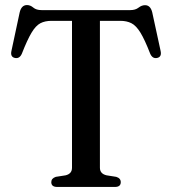

<svg xmlns="http://www.w3.org/2000/svg" viewBox="-20 -740 681 760"><path d="M144.5 -700H496Q516 -700 528.5 -709.8Q541 -719.5 554 -719.5Q575.5 -719.5 582.5 -691.5L615.5 -539.5Q621.5 -514.5 601.5 -510.5Q583.5 -507 574.5 -527.5Q553 -583 535.8 -611Q518.5 -639 500 -648.2Q481.5 -657.5 456.5 -657.5H375.5V-76Q375.5 -52 402 -46L440 -40Q458 -34.5 458 -19Q458 0 435 0H206.5Q183 0 183 -19Q183 -34 201 -40L239.5 -46Q265 -52 265 -76V-657.5H183.5Q158 -657.5 139.8 -648Q121.5 -638.5 104.8 -610.5Q88 -582.5 66.5 -527.5Q57.5 -507 39.5 -510.5Q19.5 -514.5 25.5 -539.5L58 -691.5Q65 -720 87 -720Q100 -720 111.8 -710Q123.5 -700 144.5 -700Z"/></svg>

Font: Fraunces 72pt Soft
Style: Regular
Weight: 400
Version: Version 1.000;[b76b70a41]